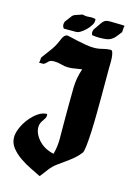

<svg xmlns="http://www.w3.org/2000/svg" viewBox="-127 -889 653 967"><g transform="rotate(15 199.5 -405.0)"><path d="M132 -703Q137 -703 153.5 -699Q170 -695 191 -690.5Q212 -686 235 -682Q258 -678 277 -678Q300 -678 321.5 -684Q343 -690 363 -690Q370 -690 373.5 -678.5Q377 -667 378 -651.5Q379 -636 378.5 -620.5Q378 -605 378 -598Q378 -581 378 -543.5Q378 -506 378 -459.5Q378 -413 377.5 -362Q377 -311 375 -267Q373 -223 369.5 -192Q366 -161 361 -154Q346 -134 327.5 -118.5Q309 -103 289 -89Q269 -75 249.5 -60.5Q230 -46 215 -27Q206 -16 198.5 -5Q191 6 181 17Q159 6 129 -8.5Q99 -23 71.5 -42Q44 -61 25 -85Q6 -109 6 -139Q6 -161 17.5 -188Q29 -215 48 -239Q67 -263 90 -279Q113 -295 137 -295L138 -287Q138 -279 134 -272Q130 -265 124.5 -257.5Q119 -250 115 -241Q111 -232 111 -220Q111 -200 121 -181Q131 -162 146.5 -147Q162 -132 181.5 -122.5Q201 -113 220 -110Q231 -152 230.5 -192Q230 -232 230 -275V-358Q230 -410 231 -459Q232 -508 249 -558Q232 -556 214 -552.5Q196 -549 179 -549Q159 -549 141 -554.5Q123 -560 104 -560Q92 -560 86 -558Q80 -556 76 -552.5Q72 -549 67.5 -544Q63 -539 54 -534H30Q33 -540 33 -548Q33 -556 35 -563Q58 -593 76 -618.5Q94 -644 108 -680Q113 -692 122 -699Q128 -703 132 -703ZM381 -826 399 -825Q396 -818 396 -808.5Q396 -799 395 -791Q382 -774 373 -763Q364 -752 353.5 -745.5Q343 -739 329 -736.5Q315 -734 291 -734Q272 -734 253 -737Q249 -747 249 -752Q249 -755 250.5 -759.5Q252 -764 253 -767Q272 -794 280.5 -806.5Q289 -819 299 -823.5Q309 -828 326.5 -827Q344 -826 381 -826ZM180 -825Q197 -820 214 -822Q231 -824 248 -820L249 -811Q249 -800 240.5 -786.5Q232 -773 220 -761Q208 -749 194.5 -740.5Q181 -732 170 -732H107Q99 -740 99 -753Q99 -756 100 -760Q101 -764 102 -767Q118 -787 123.5 -795.5Q129 -804 134.5 -808Q140 -812 149 -814.5Q158 -817 180 -825Z"/></g></svg>

Font: CAT Schmalfette Thannhaeuser
Style: Regular
Weight: 700
Designer: Peter Wiegel nach Herbert Thanhaeuser 1939/40
Foundry: CAT-Fonts, Peter Wiegel
Version: Version 1.000